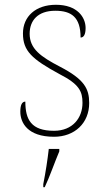

<svg xmlns="http://www.w3.org/2000/svg" viewBox="-20 -562 445 803"><path d="M206 10C292 10 353 -47 353 -131C353 -191 333 -230 231 -283C150 -325 104 -358 104 -421C104 -476 138 -517 211 -517C278 -517 317 -491 317 -405C331 -405 338 -419 338 -445C338 -489 304 -542 214 -542C129 -542 76 -493 76 -422C76 -349 113 -315 229 -252C311 -210 325 -180 325 -132C325 -69 284 -15 206 -15C111 -15 86 -61 86 -137C72 -137 65 -123 65 -95C65 -50 94 10 206 10ZM161 208V221H167C186 182 210 113 228 71V61H184C179 105 171 158 161 208Z"/></svg>

Font: Noto Serif Malayalam Thin
Style: Regular
Weight: 100
Designer: Indian type Foundry, Jelle Bosma, Monotype Design Team
Foundry: Monotype Imaging Inc.
Version: Version 2.104